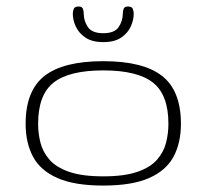

<svg xmlns="http://www.w3.org/2000/svg" viewBox="-20 -575 645 600"><path d="M302.7 4.9Q212.9 4.9 159.7 -18.6Q106.4 -42 83.3 -85.2Q60.1 -128.4 60.1 -188Q60.1 -291.5 118.9 -337.6Q177.7 -383.8 302.7 -383.8Q427.7 -383.8 486.6 -337.6Q545.4 -291.5 545.4 -188Q545.4 -128.4 522.2 -85.2Q499 -42 445.8 -18.6Q392.6 4.9 302.7 4.9ZM302.7 -23.9Q369.1 -23.9 409.7 -38.1Q450.2 -52.2 470.9 -76.2Q491.7 -100.1 499 -129.2Q506.3 -158.2 506.3 -188Q506.3 -278.8 458 -316.9Q409.7 -355 302.7 -355Q195.8 -355 147.5 -316.9Q99.1 -278.8 99.1 -188Q99.1 -158.2 106.4 -129.2Q113.8 -100.1 134.5 -76.2Q155.3 -52.2 195.8 -38.1Q236.3 -23.9 302.7 -23.9ZM302.7 -443.4Q268.1 -443.4 247.1 -457.5Q226.1 -471.7 216.8 -492.2Q207.5 -512.7 207.5 -532.2Q207.5 -540.5 210.7 -547.6Q213.9 -554.7 225.6 -554.7Q235.8 -554.7 238.8 -548.1Q241.7 -541.5 241.7 -532.2Q241.7 -509.8 254.6 -490.5Q267.6 -471.2 302.7 -471.2Q337.9 -471.2 350.8 -490.5Q363.8 -509.8 363.8 -532.2Q363.8 -541.5 366.7 -548.1Q369.6 -554.7 379.9 -554.7Q391.6 -554.7 394.8 -547.6Q397.9 -540.5 397.9 -532.2Q397.9 -512.7 388.7 -492.2Q379.4 -471.7 358.6 -457.5Q337.9 -443.4 302.7 -443.4Z"/></svg>

Font: Gruppo
Style: Regular
Weight: 400
Designer: Vernon Adams
Foundry: Vernon Adams
Version: Version 1.001; ttfautohint (v1.8.4.7-5d5b);gftools[0.9.28]